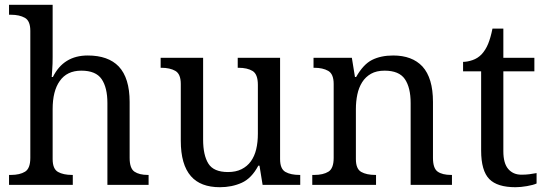

<svg xmlns="http://www.w3.org/2000/svg" viewBox="-20 -780 2307 810"><path d="M284.2 -42H287.1V0H18.1V-42H25.9Q63.5 -42 85.7 -55.7Q107.9 -69.3 107.9 -113.8V-649.9Q107.9 -691.9 85 -704.8Q62 -717.8 25.9 -717.8H18.1V-759.8H202.1V-540Q202.1 -526.4 201.7 -511.5Q201.2 -496.6 200.2 -483.9Q199.7 -476.6 199.2 -469.2Q198.7 -461.9 198.2 -455.1H203.1Q248 -545.9 350.1 -545.9Q436.5 -545.9 481 -499.5Q526.9 -450.7 526.9 -350.1V-113.8Q526.9 -69.8 547.1 -55.9Q567.4 -42 604 -42H606.9V0H433.1V-345.2Q433.1 -410.6 408.7 -446.3Q384.3 -481.9 323.2 -481.9Q262.2 -481.9 231.9 -438Q202.1 -396 202.1 -319.8V-108.9Q202.1 -67.4 224.6 -54.7Q247.1 -42 284.2 -42Z M982.9 -536.1H1161.6V-108.9Q1161.6 -67.4 1184.1 -54.7Q1206.5 -42 1243.7 -42H1246.6V0H1087.9L1074.7 -81.1H1069.8Q1041.5 -27.8 1000 -9Q958.5 9.8 907.7 9.8Q826.2 9.8 785.6 -36.6Q742.7 -85.4 742.7 -186V-425.8Q742.7 -467.8 719.7 -481Q696.8 -494.1 660.6 -494.1H657.7V-536.1H836.9V-190.9Q836.9 -125.5 859.1 -89.8Q881.3 -54.2 941.9 -54.2Q975.1 -54.2 999 -66.2Q1022.9 -78.1 1038.1 -99.1Q1053.7 -120.6 1060.8 -150.1Q1067.9 -179.7 1067.9 -215.8V-421.9Q1067.9 -466.8 1045.7 -480.5Q1023.4 -494.1 985.8 -494.1H982.9Z M1563.5 -42H1566.4V0H1297.4V-42H1305.7Q1343.3 -42 1365.5 -55.7Q1387.7 -69.3 1387.7 -113.8V-425.8Q1387.7 -467.8 1364.7 -481Q1341.8 -494.1 1305.7 -494.1H1302.7V-536.1H1464.4L1477.5 -455.1H1482.4Q1512.7 -508.8 1549.8 -527.3Q1586.9 -545.9 1638.7 -545.9Q1718.8 -545.9 1762.2 -499.5Q1806.6 -450.7 1806.6 -350.1V-113.8Q1806.6 -69.8 1826.4 -55.9Q1846.2 -42 1883.3 -42H1886.7V0H1712.4V-345.2Q1712.4 -410.6 1688 -446.3Q1663.6 -481.9 1602.5 -481.9Q1568.4 -481.9 1545.2 -468.8Q1522 -455.6 1507.8 -433.1Q1493.7 -410.6 1487.5 -381.3Q1481.4 -352.1 1481.4 -319.8V-108.9Q1481.4 -67.4 1503.9 -54.7Q1526.4 -42 1563.5 -42Z M2179.7 -43Q2197.8 -43 2212.9 -44.9Q2228 -46.9 2243.7 -49.8V-5.9Q2230 0.5 2203.4 5.1Q2176.8 9.8 2154.8 9.8Q2078.1 9.8 2044.4 -24.4Q2009.8 -59.6 2009.8 -145V-479H1933.6V-519Q1951.7 -519 1973.4 -526.4Q1995.1 -533.7 2011.7 -550.8Q2028.8 -569.3 2039.3 -595Q2049.8 -620.6 2057.6 -659.2H2103.5V-536.1H2234.4V-479H2103.5V-142.1Q2103.5 -90.8 2124.3 -66.9Q2145 -43 2179.7 -43Z"/></svg>

Font: Koh Santepheap
Style: Regular
Weight: 400
Designer: Danh Hong
Version: Version 2.002; ttfautohint (v1.8.3)